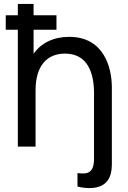

<svg xmlns="http://www.w3.org/2000/svg" viewBox="-20 -740 644 969"><path d="M465.5 206C516 195.5 544.5 158.5 544.5 91.5V-298.5C544.5 -401 503.5 -554 329.5 -554C252.5 -554 189 -525 149.5 -468.5V-590H265V-663H149.5V-720H70V-663H9V-590H70V0H159.5V-284.5C159.5 -409.5 218.5 -469.5 308 -469.5C422 -469.5 454.5 -372 454.5 -270.5V60.5C454.5 136.5 419 139.5 371 133.5V201.5C393 207.5 433 213 465.5 206Z"/></svg>

Font: Hauora Medium
Style: Regular
Weight: 500
Designer: Wayne Shih
Foundry: WCYS
Version: Version 1.001;hotconv 1.0.109;makeotfexe 2.5.65596